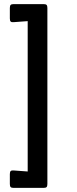

<svg xmlns="http://www.w3.org/2000/svg" viewBox="-20 -766 377 936"><path d="M28 131V83Q28 72 32 68Q36 64 47 65L115 70V-663L47 -658Q36 -657 32 -661Q28 -665 28 -676V-727Q28 -738 32 -742Q36 -746 47 -746H192Q203 -746 207 -742Q211 -738 211 -727V131Q211 142 207 146Q203 150 192 150H47Q36 150 32 146Q28 142 28 131Z"/></svg>

Font: Crete Round
Style: Regular
Weight: 400
Designer: Veronika Burian
Foundry: TypeTogether
Version: Version 1.001